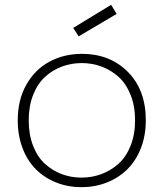

<svg xmlns="http://www.w3.org/2000/svg" viewBox="-20 -775 685 803"><path d="M589.8 -272Q589.8 -208 569.1 -155Q548.3 -102.1 512.2 -66.7Q476.1 -31.2 426.8 -11.7Q377.4 7.8 320.8 7.8Q264.2 7.8 215.1 -11.7Q166 -31.2 130.4 -66.7Q94.7 -102.1 74.5 -155Q54.2 -208 54.2 -272Q54.2 -356.4 89.8 -420.2Q125.5 -483.9 186.3 -516.8Q247.1 -549.8 323.2 -549.8Q439.5 -549.8 514.6 -474.4Q589.8 -398.9 589.8 -272ZM118.7 -378.4Q100.1 -331.5 100.1 -272Q100.1 -212.4 118.4 -165.3Q136.7 -118.2 168 -89.8Q199.2 -61.5 238 -46.9Q276.9 -32.2 320.8 -32.2Q364.7 -32.2 404.1 -46.9Q443.4 -61.5 475.3 -89.8Q507.3 -118.2 526.1 -165.3Q544.9 -212.4 544.9 -272Q544.9 -331.5 526.1 -378.4Q507.3 -425.3 475.8 -453.6Q444.3 -481.9 405 -496.6Q365.7 -511.2 321.8 -511.2Q277.8 -511.2 238.8 -496.6Q199.7 -481.9 168.5 -453.6Q137.2 -425.3 118.7 -378.4ZM444.8 -754.9 467.8 -716.8 309.1 -623 286.1 -658.2Z"/></svg>

Font: SVN-Poppins ExtraLight
Style: Regular
Weight: 200
Designer: Ninad Kale (Devanagari), Jonny Pinhorn (Latin)
Foundry: Indian Type Foundry
Version: Version 3.002 2017